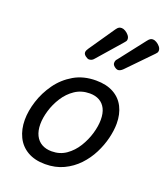

<svg xmlns="http://www.w3.org/2000/svg" viewBox="-154 -950 932 1075"><g transform="rotate(20 311.5 -412.5)"><path d="M241 19Q179 19 136 -6Q93 -31 71.5 -75.5Q50 -120 50 -176Q50 -229 69 -288.5Q88 -348 125.5 -400.5Q163 -453 219.5 -486Q276 -519 351 -519Q413 -519 455.5 -495.5Q498 -472 519.5 -429.5Q541 -387 541 -331Q541 -291 529.5 -243.5Q518 -196 494.5 -149.5Q471 -103 435 -65Q399 -27 350.5 -4Q302 19 241 19ZM251 -61Q300 -61 337 -87Q374 -113 399 -153.5Q424 -194 437 -238.5Q450 -283 450 -321Q450 -360 437 -386Q424 -412 400 -425.5Q376 -439 343 -439Q293 -439 255 -413.5Q217 -388 191.5 -348Q166 -308 153 -264Q140 -220 140 -183Q140 -144 153.5 -116.5Q167 -89 192 -75Q217 -61 251 -61ZM272 -616Q263 -616 250.5 -625.5Q238 -635 238 -646Q238 -653 241 -659Q244 -665 248 -671L353 -824Q362 -837 369 -840.5Q376 -844 385 -844Q395 -844 407 -837Q419 -830 428 -819Q437 -808 437 -796Q437 -788 433.5 -783.5Q430 -779 425 -773L301 -631Q294 -622 286 -619Q278 -616 272 -616ZM445 -616Q435 -616 423 -625.5Q411 -635 411 -646Q411 -653 413 -659Q415 -665 421 -671L540 -824Q549 -836 556 -840Q563 -844 571 -844Q581 -844 593 -837Q605 -830 614 -819Q623 -808 623 -796Q623 -788 619.5 -783Q616 -778 611 -773L473 -631Q465 -623 457.5 -619.5Q450 -616 445 -616Z"/></g></svg>

Font: Playwrite HR
Style: Regular
Weight: 400
Designer: Veronika Burian, José Scaglione
Foundry: TypeTogether
Version: Version 1.002